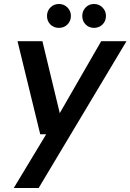

<svg xmlns="http://www.w3.org/2000/svg" viewBox="-20 -724 655 964"><path d="M49 220 212 -50H182L68 -517H193L280 -156L488 -517H615L174 220ZM276 -584Q250 -584 233 -601Q216 -618 216 -644Q216 -669 233 -686.5Q250 -704 276 -704Q301 -704 318.5 -686.5Q336 -669 336 -644Q336 -618 318.5 -601Q301 -584 276 -584ZM452 -584Q427 -584 410 -601Q393 -618 393 -644Q393 -669 410 -686.5Q427 -704 452 -704Q477 -704 494.5 -686.5Q512 -669 512 -644Q512 -618 494.5 -601Q477 -584 452 -584Z"/></svg>

Font: DM Sans 11pt SemiBold
Style: Italic
Weight: 600
Italic angle: -10°
Version: Version 4.004;gftools[0.9.30]